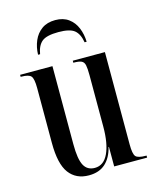

<svg xmlns="http://www.w3.org/2000/svg" viewBox="-113 -823 746 912"><g transform="rotate(-15 260.0 -367.0)"><path d="M211 10Q148 10 114 -35.5Q80 -81 80 -184V-454Q80 -500 69 -513Q58 -526 21 -526H18V-536H177V-152Q177 -79 193.5 -48Q210 -17 247 -17Q291 -17 313.5 -65Q336 -113 336 -196V-449Q336 -482 332.5 -498.5Q329 -515 316.5 -520.5Q304 -526 279 -526H277V-536H435V-82Q435 -35 446 -22.5Q457 -10 496 -10H499V0H337V-96H335Q323 -46 292.5 -18Q262 10 211 10ZM125 -606Q126 -643 139.5 -674.5Q153 -706 179.5 -725Q206 -744 246 -744Q285 -744 311 -725Q337 -706 350 -674.5Q363 -643 364 -606H354Q347 -648 324.5 -666.5Q302 -685 246 -685Q188 -685 165 -666.5Q142 -648 135 -606Z"/></g></svg>

Font: Noto Serif Display ExtraCondensed Medium
Style: Regular
Weight: 500
Width: 2
Designer: Monotype Design Team
Foundry: Monotype Imaging Inc.
Version: Version 2.009